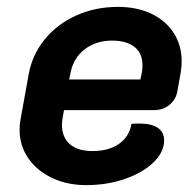

<svg xmlns="http://www.w3.org/2000/svg" viewBox="-20 -529 571 558"><path d="M37 -151Q37 -169 39 -178L63 -311Q73 -369 109.5 -414Q146 -459 201.5 -484Q257 -509 323 -509Q378 -509 420 -489Q462 -469 485 -433Q508 -397 508 -351Q508 -335 505 -317L495 -261Q490 -238 471.5 -223.5Q453 -209 428 -209H166L162 -187Q160 -173 160 -167Q160 -130 183 -110Q206 -90 249 -90Q296 -90 326 -111Q356 -132 362 -169Q371 -170 386 -170Q420 -170 438.5 -157.5Q457 -145 457 -121Q457 -87 426 -57Q395 -27 343 -9Q291 9 231 9Q175 9 131 -12Q87 -33 62 -69.5Q37 -106 37 -151ZM388 -298 392 -317Q394 -325 394 -340Q394 -374 371 -392.5Q348 -411 305 -411Q259 -411 226 -385.5Q193 -360 185 -317L181 -298Z"/></svg>

Font: K2D
Style: Bold Italic
Weight: 700
Italic angle: -10°
Designer: Katatrad Aksorn Co.,Ltd.
Foundry: Cadson Demak Co.,Ltd.
Version: Version 1.000; ttfautohint (v1.6)